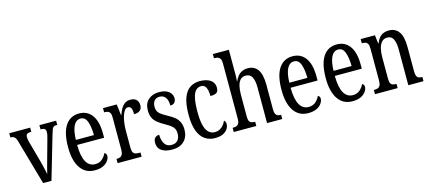

<svg xmlns="http://www.w3.org/2000/svg" viewBox="-57 -1279 4037 1808"><g transform="rotate(-15 1961.0 -375.0)"><path d="M66 -442Q60 -464 52 -475Q44 -486 33 -490.5Q22 -495 5 -495V-536H209V-495H198Q176 -495 166 -485.5Q156 -476 156 -459Q156 -446 158.5 -432.5Q161 -419 165 -405L216 -220Q223 -195 230 -167Q237 -139 242.5 -113.5Q248 -88 251 -71Q256 -91 265 -127.5Q274 -164 287 -208L336 -384Q344 -410 347 -427Q350 -444 350 -460Q350 -477 339 -486Q328 -495 307 -495H299V-536H462V-495H451Q436 -495 426.5 -488.5Q417 -482 410.5 -465Q404 -448 395 -417L273 0H192Z M695 10Q604 10 555 -62Q506 -134 506 -264Q506 -405 553.5 -475.5Q601 -546 687 -546Q767 -546 812 -484.5Q857 -423 857 -304V-264H594Q595 -152 625.5 -98.5Q656 -45 713 -45Q754 -45 781 -68.5Q808 -92 822 -124Q830 -120 836 -112.5Q842 -105 842 -91Q842 -71 826.5 -47Q811 -23 778.5 -6.5Q746 10 695 10ZM771 -313Q770 -395 751.5 -445.5Q733 -496 689 -496Q644 -496 620.5 -448.5Q597 -401 595 -313Z M918 0V-41H921Q939 -41 953 -46Q967 -51 975.5 -66.5Q984 -82 984 -113V-427Q984 -457 976 -471.5Q968 -486 954 -490.5Q940 -495 922 -495H919V-536H1053L1066 -428H1069Q1080 -460 1095 -487Q1110 -514 1132.5 -530Q1155 -546 1187 -546Q1227 -546 1246.5 -525.5Q1266 -505 1266 -471Q1266 -441 1247 -423Q1228 -405 1187 -405Q1187 -433 1183 -450Q1179 -467 1170.5 -475Q1162 -483 1146 -483Q1128 -483 1114 -464Q1100 -445 1090.5 -414.5Q1081 -384 1076.5 -347.5Q1072 -311 1072 -276V-108Q1072 -79 1080 -64.5Q1088 -50 1102 -45.5Q1116 -41 1133 -41H1152V0Z M1451 10Q1407 10 1374.5 -1.5Q1342 -13 1325 -36Q1308 -59 1308 -94Q1308 -117 1316 -131Q1324 -145 1337.5 -151Q1351 -157 1365 -157Q1365 -104 1386.5 -69Q1408 -34 1453 -34Q1495 -34 1515.5 -58Q1536 -82 1536 -125Q1536 -150 1528 -167.5Q1520 -185 1500.5 -201Q1481 -217 1448 -235Q1403 -260 1375 -283Q1347 -306 1334 -334.5Q1321 -363 1321 -405Q1321 -473 1361.5 -509Q1402 -545 1467 -545Q1510 -545 1538 -532Q1566 -519 1580 -498Q1594 -477 1594 -452Q1594 -426 1579.5 -410.5Q1565 -395 1538 -395Q1538 -448 1517.5 -475Q1497 -502 1460 -502Q1426 -502 1408.5 -480Q1391 -458 1391 -423Q1391 -382 1413 -360Q1435 -338 1487 -310Q1528 -289 1554.5 -266.5Q1581 -244 1594.5 -214.5Q1608 -185 1608 -143Q1608 -73 1566.5 -31.5Q1525 10 1451 10Z M1866 10Q1812 10 1770 -18Q1728 -46 1704.5 -107Q1681 -168 1681 -265Q1681 -372 1705 -433.5Q1729 -495 1770 -520.5Q1811 -546 1862 -546Q1907 -546 1939 -534Q1971 -522 1988 -499.5Q2005 -477 2005 -444Q2005 -421 1997 -408Q1989 -395 1971.5 -389.5Q1954 -384 1926 -384Q1926 -415 1920.5 -440.5Q1915 -466 1901.5 -481.5Q1888 -497 1863 -497Q1835 -497 1813.5 -476.5Q1792 -456 1780.5 -406Q1769 -356 1769 -266Q1769 -195 1780.5 -145.5Q1792 -96 1816.5 -70.5Q1841 -45 1878 -45Q1907 -45 1928.5 -56.5Q1950 -68 1965 -87Q1980 -106 1989 -127Q1997 -121 2001 -112Q2005 -103 2005 -89Q2005 -68 1991.5 -45Q1978 -22 1947.5 -6Q1917 10 1866 10Z M2050 0V-41H2057Q2074 -41 2088 -46Q2102 -51 2110.5 -66.5Q2119 -82 2119 -113V-651Q2119 -681 2110 -695.5Q2101 -710 2087 -714.5Q2073 -719 2057 -719H2050V-760H2206V-531Q2206 -515 2205.5 -499Q2205 -483 2204 -470.5Q2203 -458 2203 -454H2206Q2216 -478 2232 -499Q2248 -520 2272.5 -533Q2297 -546 2331 -546Q2395 -546 2428.5 -499Q2462 -452 2462 -349V-113Q2462 -82 2469.5 -66.5Q2477 -51 2490 -46Q2503 -41 2521 -41H2523V0H2375V-347Q2375 -412 2357 -448Q2339 -484 2295 -484Q2264 -484 2244 -464Q2224 -444 2215 -407.5Q2206 -371 2206 -321V-108Q2206 -78 2214 -64Q2222 -50 2236.5 -45.5Q2251 -41 2268 -41H2270V0Z M2776 10Q2685 10 2636 -62Q2587 -134 2587 -264Q2587 -405 2634.5 -475.5Q2682 -546 2768 -546Q2848 -546 2893 -484.5Q2938 -423 2938 -304V-264H2675Q2676 -152 2706.5 -98.5Q2737 -45 2794 -45Q2835 -45 2862 -68.5Q2889 -92 2903 -124Q2911 -120 2917 -112.5Q2923 -105 2923 -91Q2923 -71 2907.5 -47Q2892 -23 2859.5 -6.5Q2827 10 2776 10ZM2852 -313Q2851 -395 2832.5 -445.5Q2814 -496 2770 -496Q2725 -496 2701.5 -448.5Q2678 -401 2676 -313Z M3207 10Q3116 10 3067 -62Q3018 -134 3018 -264Q3018 -405 3065.5 -475.5Q3113 -546 3199 -546Q3279 -546 3324 -484.5Q3369 -423 3369 -304V-264H3106Q3107 -152 3137.5 -98.5Q3168 -45 3225 -45Q3266 -45 3293 -68.5Q3320 -92 3334 -124Q3342 -120 3348 -112.5Q3354 -105 3354 -91Q3354 -71 3338.5 -47Q3323 -23 3290.5 -6.5Q3258 10 3207 10ZM3283 -313Q3282 -395 3263.5 -445.5Q3245 -496 3201 -496Q3156 -496 3132.5 -448.5Q3109 -401 3107 -313Z M3427 0V-41H3434Q3452 -41 3466 -46Q3480 -51 3488.5 -66.5Q3497 -82 3497 -113V-427Q3497 -457 3489 -471.5Q3481 -486 3467 -490.5Q3453 -495 3436 -495H3431V-536H3570L3580 -454H3584Q3604 -505 3634 -525.5Q3664 -546 3707 -546Q3770 -546 3804 -499Q3838 -452 3838 -349V-113Q3838 -82 3845 -66.5Q3852 -51 3865.5 -46Q3879 -41 3896 -41H3900V0H3752V-347Q3752 -411 3735 -448Q3718 -485 3676 -485Q3641 -485 3620.5 -461.5Q3600 -438 3591.5 -400.5Q3583 -363 3583 -321V-108Q3583 -78 3590.5 -64Q3598 -50 3612 -45.5Q3626 -41 3643 -41H3648V0Z"/></g></svg>

Font: Noto Serif Khmer ExtraCondensed
Style: Regular
Weight: 400
Width: 2
Designer: Danh Hong and the Monotype Design Team
Foundry: Monotype Imaging Inc.
Version: Version 2.004